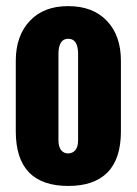

<svg xmlns="http://www.w3.org/2000/svg" viewBox="-20 -804 452 635"><path d="M206.1 -189Q32.2 -189 32.2 -369.6V-603Q32.2 -686 79.1 -735.4Q125 -783.7 204.6 -783.7Q205.1 -783.7 206.1 -783.7Q287.1 -783.7 333.5 -735.1Q379.9 -686.5 379.9 -603V-369.6Q379.9 -278.8 335.7 -233.9Q291.5 -189 206.1 -189ZM173.3 -625V-341.3Q173.3 -317.9 182.4 -307.1Q191.4 -296.4 205.8 -296.6Q220.2 -296.9 229.2 -307.4Q238.3 -317.9 238.3 -341.3V-625Q238.3 -675.8 205.8 -675.8Q173.3 -675.8 173.3 -625Z"/></svg>

Font: Anton
Style: Regular
Weight: 400
Foundry: vernon adams
Version: Version 1.000